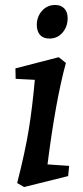

<svg xmlns="http://www.w3.org/2000/svg" viewBox="-20 -740 335 772"><path d="M120 -419 43 -423 42 -465 216 -510 245 -487Q204 -338 171 -79L258 -73L254 -32L77 12L49 -4Q81 -129 95.5 -218Q110 -307 120 -419ZM128 -640Q128 -673 149 -696.5Q170 -720 202 -720Q225 -720 238.5 -706Q252 -692 252 -667Q252 -633 231.5 -609Q211 -585 179 -585Q154 -585 141 -599.5Q128 -614 128 -640Z"/></svg>

Font: Andada Pro SemiBold
Style: Italic
Weight: 600
Italic angle: -6.99998°
Designer: Carolina Giovagnoli
Foundry: Huerta Tipografica
Version: Version 3.005